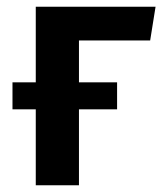

<svg xmlns="http://www.w3.org/2000/svg" viewBox="-20 -549 481 569"><path d="M425 -429H214V-305H327V-225H214V0H86V-225H17V-305H86V-529H441Z"/></svg>

Font: FiraGO Medium
Style: Regular
Weight: 500
Designer: bBox Type
Foundry: bBox Type GmbH
Version: Version 1.001;PS 001.001;hotconv 1.0.88;makeotf.lib2.5.64775